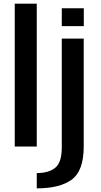

<svg xmlns="http://www.w3.org/2000/svg" viewBox="-20 -805 555 1055"><path d="M61 0H182V-785H61ZM182 230Q308.5 230 374.2 182Q440 134 440 -0.5V-593H319.5V4.5Q319.5 87 283.8 116.5Q248 146 182 146ZM319.5 -759.5V-661.5H440.5V-759.5Z"/></svg>

Font: Anybody UltraCondensed Thin Medium
Style: Regular
Weight: 500
Version: Version 1.111